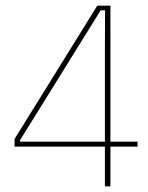

<svg xmlns="http://www.w3.org/2000/svg" viewBox="-20 -659 523 679"><path d="M351 0V-497L351.5 -622.5H336L51 -163.5V-147L43 -158H466.5V-140.5H31.5V-167.5L324 -639H370.5V0Z"/></svg>

Font: Anek Bangla Medium Thin
Style: Regular
Weight: 250
Version: Version 1.003